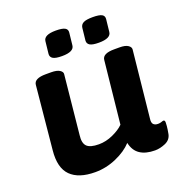

<svg xmlns="http://www.w3.org/2000/svg" viewBox="-129 -820 884 939"><g transform="rotate(-20 312.5 -350.5)"><path d="M209 8Q123 8 81.5 -33.5Q40 -75 49 -164L81 -493Q84 -525 144 -525H172Q202 -525 216.5 -515.5Q231 -506 229 -494L198 -188Q193 -148 210 -131Q227 -114 272 -114Q309 -114 345.5 -130.5Q382 -147 403 -168L437 -493Q440 -525 500 -525H528Q558 -525 572 -515.5Q586 -506 585 -494L549 -147Q546 -126 554 -117.5Q562 -109 578 -109Q588 -109 596 -112Q604 -115 607 -115Q615 -115 615 -103Q615 -99 614 -84.5Q613 -70 608 -44Q602 -16 574 -4Q546 8 520 8Q472 8 442.5 -11.5Q413 -31 404 -73Q373 -39 319.5 -15.5Q266 8 209 8ZM442 -581Q409 -581 395.5 -589Q382 -597 383 -613L390 -677Q392 -694 407 -701.5Q422 -709 455 -709Q489 -709 502.5 -701.5Q516 -694 514 -677L507 -613Q504 -581 442 -581ZM250 -581Q217 -581 203.5 -589Q190 -597 191 -613L198 -677Q201 -709 263 -709Q296 -709 310 -701.5Q324 -694 322 -677L315 -613Q312 -581 250 -581Z"/></g></svg>

Font: Asap Semi Expanded Semi Expanded Regular
Style: Bold Italic
Weight: 700
Width: 6
Italic angle: -6°
Designer: Pablo Cosgaya
Foundry: Omnibus-Type
Version: Version 3.001; ttfautohint (v1.8.4.7-5d5b)